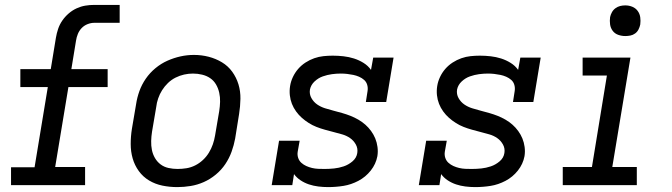

<svg xmlns="http://www.w3.org/2000/svg" viewBox="-20 -755 2740 783"><path d="M25 0V-73H121L175 -400H63V-473H187L208 -601Q211 -619 217 -637Q223 -655 234 -671Q245 -687 260 -700Q275 -713 292.5 -721Q310 -729 328 -732Q346 -735 365 -735H468V-662H365Q351 -662 337 -656.5Q323 -651 313 -640.5Q303 -630 297.5 -616.5Q292 -603 290 -589L271 -473H419V-400H259L205 -74H327V0Z M703 8Q672 8 642.5 2Q613 -4 588 -19Q563 -34 546 -57.5Q529 -81 521 -109Q513 -137 513 -168Q513 -199 518 -230L535 -330Q539 -357 548.5 -383.5Q558 -410 574.5 -434Q591 -458 614 -477Q637 -496 663 -507.5Q689 -519 716 -525Q743 -531 771 -531Q802 -531 831 -523.5Q860 -516 885 -501Q910 -486 927 -462.5Q944 -439 952.5 -411Q961 -383 960.5 -352Q960 -321 955 -290L939 -190Q934 -163 924.5 -136.5Q915 -110 899 -86Q883 -62 860 -43Q837 -24 811 -12.5Q785 -1 757.5 3.5Q730 8 703 8ZM704 -66Q723 -66 741 -69Q759 -72 776 -80.5Q793 -89 807.5 -102.5Q822 -116 832 -132.5Q842 -149 848 -166.5Q854 -184 857 -202L874 -302Q877 -321 877.5 -340Q878 -359 874 -377Q870 -395 861 -410.5Q852 -426 837.5 -436Q823 -446 804.5 -450.5Q786 -455 767 -455Q749 -455 731 -451Q713 -447 696 -438.5Q679 -430 665 -416.5Q651 -403 641 -387Q631 -371 625 -353.5Q619 -336 617 -318L600 -218Q597 -199 596.5 -180Q596 -161 599.5 -143.5Q603 -126 612 -110.5Q621 -95 635 -84.5Q649 -74 667 -70Q685 -66 704 -66Z M1318 8Q1298 8 1278 5.5Q1258 3 1240 -3Q1222 -9 1206 -19.5Q1190 -30 1179 -45L1172 0H1088L1118 -181H1202L1194 -136Q1192 -123 1196 -111Q1200 -99 1209 -91Q1218 -83 1229 -78Q1240 -73 1252.5 -70Q1265 -67 1278 -66.5Q1291 -66 1304 -66Q1323 -66 1342.5 -68Q1362 -70 1381.5 -76.5Q1401 -83 1417.5 -97Q1434 -111 1437 -131Q1440 -150 1431 -166Q1422 -182 1407.5 -192Q1393 -202 1375.5 -207Q1358 -212 1340.5 -216.5Q1323 -221 1305 -226Q1287 -231 1270.5 -237.5Q1254 -244 1239 -253.5Q1224 -263 1211 -274.5Q1198 -286 1187.5 -300.5Q1177 -315 1170.5 -331.5Q1164 -348 1162 -366.5Q1160 -385 1163 -404Q1166 -423 1174.5 -441Q1183 -459 1196 -474Q1209 -489 1226 -500Q1243 -511 1261.5 -517.5Q1280 -524 1299 -526Q1318 -528 1337 -528Q1359 -528 1381 -525.5Q1403 -523 1423.5 -516.5Q1444 -510 1462.5 -498.5Q1481 -487 1493 -470L1502 -520H1585L1555 -339H1472L1479 -384Q1481 -397 1477.5 -409Q1474 -421 1465 -429Q1456 -437 1444.5 -442Q1433 -447 1421 -449.5Q1409 -452 1396 -453.5Q1383 -455 1370 -455Q1352 -455 1333.5 -452.5Q1315 -450 1296.5 -443.5Q1278 -437 1263 -423Q1248 -409 1244 -390Q1241 -371 1250 -355Q1259 -339 1273.5 -329Q1288 -319 1305.5 -313.5Q1323 -308 1340.5 -303.5Q1358 -299 1375.5 -294Q1393 -289 1409.5 -282.5Q1426 -276 1441.5 -267Q1457 -258 1470 -246.5Q1483 -235 1493.5 -220.5Q1504 -206 1510.5 -190Q1517 -174 1519.5 -155.5Q1522 -137 1519 -118Q1513 -86 1492 -59.5Q1471 -33 1441.5 -17.5Q1412 -2 1381 3Q1350 8 1318 8Z M1918 8Q1898 8 1878 5.5Q1858 3 1840 -3Q1822 -9 1806 -19.5Q1790 -30 1779 -45L1772 0H1688L1718 -181H1802L1794 -136Q1792 -123 1796 -111Q1800 -99 1809 -91Q1818 -83 1829 -78Q1840 -73 1852.5 -70Q1865 -67 1878 -66.5Q1891 -66 1904 -66Q1923 -66 1942.5 -68Q1962 -70 1981.5 -76.5Q2001 -83 2017.5 -97Q2034 -111 2037 -131Q2040 -150 2031 -166Q2022 -182 2007.5 -192Q1993 -202 1975.5 -207Q1958 -212 1940.5 -216.5Q1923 -221 1905 -226Q1887 -231 1870.5 -237.5Q1854 -244 1839 -253.5Q1824 -263 1811 -274.5Q1798 -286 1787.5 -300.5Q1777 -315 1770.5 -331.5Q1764 -348 1762 -366.5Q1760 -385 1763 -404Q1766 -423 1774.5 -441Q1783 -459 1796 -474Q1809 -489 1826 -500Q1843 -511 1861.5 -517.5Q1880 -524 1899 -526Q1918 -528 1937 -528Q1959 -528 1981 -525.5Q2003 -523 2023.5 -516.5Q2044 -510 2062.5 -498.5Q2081 -487 2093 -470L2102 -520H2185L2155 -339H2072L2079 -384Q2081 -397 2077.5 -409Q2074 -421 2065 -429Q2056 -437 2044.5 -442Q2033 -447 2021 -449.5Q2009 -452 1996 -453.5Q1983 -455 1970 -455Q1952 -455 1933.5 -452.5Q1915 -450 1896.5 -443.5Q1878 -437 1863 -423Q1848 -409 1844 -390Q1841 -371 1850 -355Q1859 -339 1873.5 -329Q1888 -319 1905.5 -313.5Q1923 -308 1940.5 -303.5Q1958 -299 1975.5 -294Q1993 -289 2009.5 -282.5Q2026 -276 2041.5 -267Q2057 -258 2070 -246.5Q2083 -235 2093.5 -220.5Q2104 -206 2110.5 -190Q2117 -174 2119.5 -155.5Q2122 -137 2119 -118Q2113 -86 2092 -59.5Q2071 -33 2041.5 -17.5Q2012 -2 1981 3Q1950 8 1918 8Z M2275 0V-74H2394L2455 -447H2356V-520H2551L2477 -74H2577V0ZM2530 -608Q2515 -608 2501 -613Q2487 -618 2478.5 -629.5Q2470 -641 2468 -655.5Q2466 -670 2468 -685Q2470 -695 2475.5 -705Q2481 -715 2490 -721.5Q2499 -728 2509 -730.5Q2519 -733 2530 -733Q2545 -733 2558.5 -727.5Q2572 -722 2580.5 -710.5Q2589 -699 2591 -684.5Q2593 -670 2591 -655Q2589 -645 2584 -635Q2579 -625 2570 -618.5Q2561 -612 2550.5 -610Q2540 -608 2530 -608Z"/></svg>

Font: Iosevka Etoile Oblique
Style: Regular
Weight: 400
Italic angle: -9°
Designer: Belleve Invis
Foundry: Belleve Invis
Version: Version 15.5.2; ttfautohint (v1.8.4)